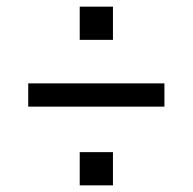

<svg xmlns="http://www.w3.org/2000/svg" viewBox="-20 -609 580 578"><path d="M220 -51V-151H320V-51ZM220 -489V-589H320V-489ZM65 -288V-358H475V-288Z"/></svg>

Font: Carrois Gothic SC
Style: Regular
Weight: 400
Designer: Ralph du Carrois
Foundry: Ralph du Carrois
Version: Version 1.002